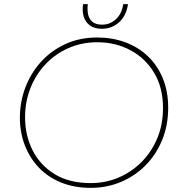

<svg xmlns="http://www.w3.org/2000/svg" viewBox="-20 -894 878 927"><path d="M419 13Q338 13 274.5 -13Q211 -39 167 -85.5Q123 -132 99.5 -193.5Q76 -255 76 -326Q76 -401 102 -470.5Q128 -540 177 -594.5Q226 -649 295 -681Q364 -713 450 -713Q522 -713 584.5 -690Q647 -667 693.5 -623Q740 -579 766 -516Q792 -453 792 -374Q792 -288 762.5 -217Q733 -146 681.5 -94.5Q630 -43 562.5 -15Q495 13 419 13ZM418 -10Q490 -10 553 -37Q616 -64 664 -112.5Q712 -161 739.5 -227Q767 -293 767 -372Q767 -471 724.5 -542Q682 -613 610 -651.5Q538 -690 450 -690Q374 -690 310 -661.5Q246 -633 199 -583Q152 -533 126.5 -467.5Q101 -402 101 -328Q101 -241 137 -169Q173 -97 243.5 -53.5Q314 -10 418 -10ZM472 -755Q437 -755 415 -770.5Q393 -786 384.5 -813Q376 -840 381 -874H404Q401 -852 404.5 -829Q408 -806 424 -790.5Q440 -775 473 -775Q511 -775 539.5 -801Q568 -827 575 -874H598Q590 -818 555 -786.5Q520 -755 472 -755Z"/></svg>

Font: MuseoModerno Thin
Style: Italic
Weight: 100
Italic angle: -9°
Designer: Pablo Cosgaya, Héctor Gatti, Marcela Romero, and the Authors of The MuseoModerno Project.
Foundry: Omnibus-Type Team
Version: Version 1.003